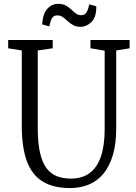

<svg xmlns="http://www.w3.org/2000/svg" viewBox="-20 -946 690 974"><path d="M335.5 8Q249.5 8 195.5 -25.8Q141.5 -59.5 116 -129.2Q90.5 -199 90.5 -307V-690L21.5 -701V-743H247.5V-701L171.5 -690V-298Q171.5 -222.5 182.8 -172.2Q194 -122 215.8 -93Q237.5 -64 268.8 -52Q300 -40 339.5 -40Q397 -40 435 -68.2Q473 -96.5 492 -152.2Q511 -208 511 -291V-689L439 -701V-743H637.5V-701L569.5 -690V-295Q569.5 -215.5 552.2 -158.2Q535 -101 504 -64Q473 -27 430 -9.5Q387 8 335.5 8ZM387.5 -810Q366 -810 350.8 -818.8Q335.5 -827.5 323 -839Q310.5 -850.5 298.5 -859.2Q286.5 -868 271 -868Q251.5 -868 243.2 -852.8Q235 -837.5 230 -812L194 -822.5Q197 -875.5 219.8 -901Q242.5 -926.5 275 -926.5Q298.5 -926.5 314 -917.8Q329.5 -909 341.5 -897.8Q353.5 -886.5 365 -877.8Q376.5 -869 391.5 -869Q411 -869 419.5 -884Q428 -899 432.5 -924L468.5 -914Q469.5 -861 444.8 -835.5Q420 -810 387.5 -810Z"/></svg>

Font: Merriweather 24pt SemiCondensed Light
Style: Regular
Weight: 300
Width: 4
Designer: Eben Sorkin
Foundry: Eben Sorkin
Version: Version 2.100